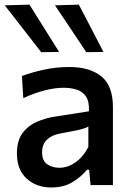

<svg xmlns="http://www.w3.org/2000/svg" viewBox="-26 -798 565 828"><path d="M195 10.5Q131 10.5 89 -27.8Q47 -66 47 -136.5Q47 -191.5 71.2 -224Q95.5 -256.5 133 -272.8Q170.5 -289 210 -295L357.5 -318Q359.5 -359.5 345 -381.5Q330.5 -403.5 305 -411.5Q279.5 -419.5 247 -419.5Q212.5 -419.5 169 -408.8Q125.5 -398 74.5 -375L68.5 -470Q105.5 -484.5 160 -496.8Q214.5 -509 273 -509Q361.5 -509 411.2 -468.5Q461 -428 461 -336.5V0H364.5L358.5 -66H349Q327.5 -38.5 288.8 -14Q250 10.5 195 10.5ZM230 -74.5Q266 -74.5 299.8 -98.2Q333.5 -122 355 -164.5V-252.5Q348 -248 336 -244Q324 -240 300.5 -235Q277 -230 234.5 -222.5Q197.5 -216 176.5 -195.8Q155.5 -175.5 155.5 -141Q155.5 -104.5 177.8 -89.5Q200 -74.5 230 -74.5ZM151.5 -573Q113 -622.5 74 -673Q34.5 -723 -5.5 -775L101 -778Q132.5 -727 165 -676L229 -574ZM346 -573Q313.5 -622 279.5 -673Q245.5 -723 211 -775L314 -778Q340.5 -727 367 -676.5Q393.5 -625.5 420 -574Z"/></svg>

Font: Heraclito Medium
Style: Regular
Weight: 500
Designer: Kostas Bartsokas (font) & Cristiano Sobral (main changes)
Foundry: Kostas Bartsokas (font) & Cristiano Sobral (main changes)
Version: Version 1.00;July 8, 2020;FontCreator 13.0.0.2655 64-bit